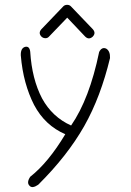

<svg xmlns="http://www.w3.org/2000/svg" viewBox="-20 -639 540 794"><path d="M435 -399Q416 -320 389.5 -249.5Q363 -179 328 -117Q258 6 138 125Q113 142 102 129Q89 116 105 92Q180 33 250 -84Q166 -120 121 -205Q99 -248 85 -299Q71 -350 66 -410Q65 -439 83 -445Q102 -450 105 -425Q112 -312 154 -232Q196 -155 274 -120Q312 -175 341 -251Q370 -327 390 -424Q401 -446 419 -438Q436 -428 435 -399ZM151 -518 242 -613Q248 -619 258 -619Q267 -619 273 -613L364 -518Q378 -502 363 -487Q347 -473 332 -488L258 -566L183 -488Q177 -481 168 -481Q159 -481 152 -487Q137 -502 151 -518Z"/></svg>

Font: Yomogi
Style: Regular
Weight: 400
Designer: satsuyako
Foundry: satsuyako
Version: Version 3.100